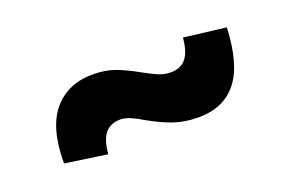

<svg xmlns="http://www.w3.org/2000/svg" viewBox="-38 -465 540 356"><g transform="rotate(-20 231.5 -287.0)"><path d="M47 -221Q47 -291 75.5 -324.5Q104 -358 153 -358Q178 -358 197 -351Q216 -344 239 -331Q257 -321 268 -316.5Q279 -312 291 -312Q311 -312 321.5 -325Q332 -338 334 -365L417 -355Q414 -283 387.5 -249.5Q361 -216 311 -216Q284 -216 262.5 -223.5Q241 -231 216 -245Q205 -252 193.5 -257Q182 -262 173 -262Q153 -262 142.5 -249Q132 -236 130 -209Z"/></g></svg>

Font: Athiti SemiBold
Style: Regular
Weight: 600
Designer: CadsonDemak Team
Foundry: CadsonDemak
Version: Version 1.032